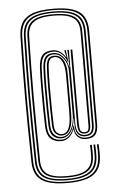

<svg xmlns="http://www.w3.org/2000/svg" viewBox="-56 -741 554 886"><g transform="rotate(-5 221.0 -298.5)"><path d="M222 105Q165.8 105 130.9 93.6Q96 82.2 79.8 57.6Q63.5 33 63 -7Q61.5 -91 60.6 -162.8Q59.8 -234.5 59.6 -301.5Q59.5 -368.5 60.4 -438Q61.2 -507.5 63 -587Q64 -628.2 80.5 -653.5Q97 -678.8 131.6 -690.4Q166.2 -702 222 -702Q278.8 -702 313.8 -690.4Q348.8 -678.8 364.9 -653.5Q381 -628.2 381 -587Q381 -512 380.9 -453.2Q380.8 -394.5 380.5 -345.2Q380.2 -296 380.1 -249.6Q380 -203.2 380 -153Q380 -119.2 365.6 -103.9Q351.2 -88.5 318 -90Q300.5 -90.8 286.6 -102.9Q272.8 -115 270.2 -138H268.2Q261.5 -118.2 245.6 -104.1Q229.8 -90 208.8 -90Q177.5 -90 159.5 -107.5Q141.5 -125 140 -165Q139 -197.5 138.2 -245.9Q137.5 -294.2 137.8 -345.1Q138 -396 140 -436Q142.2 -476.2 157.5 -493.6Q172.8 -511 206 -511Q223.2 -511 238.5 -501.4Q253.8 -491.8 264.8 -474H266.8L259.8 -500.2V-507H266L273 -450.2H271Q261.8 -476.5 245.1 -490.5Q228.5 -504.5 207 -504.5Q177.5 -504.5 163.8 -488.6Q150 -472.8 148 -435.5Q146 -395.8 145.8 -345Q145.5 -294.2 146.2 -246Q147 -197.8 148 -165.2Q149.2 -128.2 165.9 -112.4Q182.5 -96.5 209.8 -96.5Q232.8 -96.5 249 -114.1Q265.2 -131.8 270.8 -156.5H272.8Q272.5 -126 285.9 -111.6Q299.2 -97.2 318 -96.5Q347 -95.2 359.5 -109Q372 -122.8 372 -153Q372 -203.2 372.1 -249.6Q372.2 -296 372.5 -345.2Q372.8 -394.5 372.9 -453.2Q373 -512 373 -587Q373 -625.8 357.8 -649.6Q342.5 -673.5 309.2 -684.5Q276 -695.5 222 -695.5Q169 -695.5 136.1 -684.5Q103.2 -673.5 87.6 -649.6Q72 -625.8 71 -586.8Q69.2 -507.2 68.4 -437.9Q67.5 -368.5 67.6 -301.5Q67.8 -234.5 68.6 -162.8Q69.5 -91 71 -7Q71.5 30.8 86.9 54Q102.2 77.2 135.4 87.9Q168.5 98.5 222 98.5Q273.8 98.5 306.5 87.9Q339.2 77.2 355.1 53.9Q371 30.5 372 -7.2Q372.5 -19.2 372.1 -33.1Q371.8 -47 371 -61H379Q379.8 -47.2 380.1 -33.1Q380.5 -19 380 -7Q379 33 362.2 57.6Q345.5 82.2 311 93.6Q276.5 105 222 105ZM222 92.2Q171.5 92.2 140.1 82.1Q108.8 72 94.1 50.1Q79.5 28.2 79 -7.2Q77.5 -91.2 76.6 -162.9Q75.8 -234.5 75.6 -301.5Q75.5 -368.5 76.4 -437.8Q77.2 -507 79 -586.5Q80 -623.2 94.8 -645.9Q109.5 -668.5 140.8 -678.9Q172 -689.2 222 -689.2Q273.2 -689.2 304.6 -678.9Q336 -668.5 350.5 -646Q365 -623.5 365 -587Q365 -512 364.9 -453.2Q364.8 -394.5 364.5 -345.2Q364.2 -296 364.1 -249.6Q364 -203.2 364 -153Q364 -126.2 353.2 -114.1Q342.5 -102 318 -102.8Q297 -103.5 285.9 -118.9Q274.8 -134.2 275.8 -166L276.2 -189.2H274.2Q271.5 -161.8 262.8 -142.4Q254 -123 240.8 -112.9Q227.5 -102.8 210.8 -102.8Q188 -102.8 172.6 -117.4Q157.2 -132 156 -165.5Q155 -198 154.2 -246.1Q153.5 -294.2 153.8 -344.9Q154 -395.5 156 -435.2Q158 -469 170 -483.6Q182 -498.2 208 -498.2Q231.8 -498.2 250.4 -478.1Q269 -458 274.5 -428H276.5L273 -507H280V-166.2Q280 -110.8 318 -109.2Q338.2 -108.5 347.1 -119Q356 -129.5 356 -153Q356 -203.2 356.1 -249.6Q356.2 -296 356.5 -345.2Q356.8 -394.5 356.9 -453.2Q357 -512 357 -587Q357 -621.2 343.4 -642.4Q329.8 -663.5 300 -673.1Q270.2 -682.8 222 -682.8Q174.8 -682.8 145.2 -673Q115.8 -663.2 101.9 -642.1Q88 -621 87 -586.5Q85.2 -507 84.4 -437.8Q83.5 -368.5 83.6 -301.5Q83.8 -234.5 84.6 -162.9Q85.5 -91.2 87 -7.2Q87.5 26 101.2 46.5Q115 67 144.6 76.4Q174.2 85.8 222 85.8Q268.2 85.8 297.5 76.2Q326.8 66.8 341 46.1Q355.2 25.5 356 -8Q356.5 -19.2 356.1 -33Q355.8 -46.8 355 -61H363Q363.8 -47 364.1 -33.1Q364.5 -19.2 364 -7.8Q363.2 28 348.1 50Q333 72 302 82.1Q271 92.2 222 92.2ZM222 79.5Q177 79.5 149.1 70.6Q121.2 61.8 108.4 42.6Q95.5 23.5 95 -7.5Q93.5 -91.5 92.6 -163.1Q91.8 -234.8 91.6 -301.6Q91.5 -368.5 92.4 -437.8Q93.2 -507 95 -586.2Q95.8 -618.5 108.9 -638.4Q122 -658.2 149.8 -667.4Q177.5 -676.5 222 -676.5Q267.5 -676.5 295.4 -667.4Q323.2 -658.2 336.1 -638.6Q349 -619 349 -587Q349 -512 348.9 -453.4Q348.8 -394.8 348.5 -345.4Q348.2 -296 348.1 -249.6Q348 -203.2 348 -153Q348 -133 341.1 -124Q334.2 -115 318 -115.5Q301.2 -116.2 294.6 -127.6Q288 -139 288 -166V-507H296V-166Q296 -141 300.5 -131.9Q305 -122.8 318 -122Q330.5 -121.2 335.2 -128Q340 -134.8 340 -153Q340 -203.2 340.1 -249.6Q340.2 -296 340.5 -345.4Q340.8 -394.8 340.9 -453.4Q341 -512 341 -587Q341 -616.8 329 -635Q317 -653.2 290.8 -661.6Q264.5 -670 222 -670Q180.2 -670 154.2 -661.5Q128.2 -653 116 -634.5Q103.8 -616 103 -586Q101.2 -506.8 100.4 -437.6Q99.5 -368.5 99.6 -301.6Q99.8 -234.8 100.6 -163.1Q101.5 -91.5 103 -7.5Q103.2 14 110.1 29.4Q117 44.8 131.2 54.4Q145.5 64 168 68.5Q190.5 73 222 73Q252.5 73 274.6 68.4Q296.8 63.8 311 54Q325.2 44.2 332.4 28.8Q339.5 13.2 340 -8.8Q340.5 -19.5 340.1 -33Q339.8 -46.5 339 -61H347Q347.8 -46.5 348.1 -33Q348.5 -19.5 348 -8.5Q347.2 22.8 334 42.2Q320.8 61.8 293.1 70.6Q265.5 79.5 222 79.5ZM211.8 -109.2Q230.5 -109.2 244 -122.6Q257.5 -136 264.8 -159Q272 -182 272 -210.8V-408.5Q272 -443 253 -467.4Q234 -491.8 209 -491.8Q186.5 -491.8 176.1 -478.5Q165.8 -465.2 164 -434.8Q162 -395.2 161.8 -344.8Q161.5 -294.2 162.2 -246.2Q163 -198.2 164 -165.8Q165.2 -135.5 179.1 -122.4Q193 -109.2 211.8 -109.2ZM212.8 -115.5Q198.2 -115.5 185.6 -127.2Q173 -139 172 -166Q171 -198.5 170.2 -246.4Q169.5 -294.2 169.8 -344.6Q170 -395 172 -434.2Q173 -452.5 177.1 -463.8Q181.2 -475 189.4 -480.2Q197.5 -485.5 210 -485.5Q227.5 -485.5 239.8 -475.4Q252 -465.2 258.5 -445.6Q265 -426 265 -397.8V-216Q265 -181.2 259.1 -159Q253.2 -136.8 241.6 -126.1Q230 -115.5 212.8 -115.5ZM213.8 -122Q228 -122 237.6 -131.8Q247.2 -141.5 252.1 -163.2Q257 -185 257 -221V-391.8Q257 -435.5 244.8 -457.2Q232.5 -479 210.8 -479Q195.5 -479 188.4 -468.5Q181.2 -458 180 -434Q178 -394.8 177.8 -344.5Q177.5 -294.2 178.2 -246.5Q179 -198.8 180 -166.2Q181 -141.2 191.4 -131.6Q201.8 -122 213.8 -122Z"/></g></svg>

Font: Big Shoulders Inline Text SC Thin
Style: Regular
Weight: 100
Designer: Patric King
Foundry: XO Type Co
Version: Version 2.002